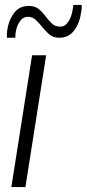

<svg xmlns="http://www.w3.org/2000/svg" viewBox="-20 -758 351 778"><path d="M83 0H26L110 -534H167ZM8 -605Q8 -611 8 -622Q8 -633 12 -650Q19 -683 39.5 -708.5Q60 -734 98 -734Q121 -734 136.5 -721.5Q152 -709 164.5 -692Q177 -675 190.5 -662.5Q204 -650 224 -650Q240 -650 250.5 -662Q261 -674 267 -690Q273 -706 274 -717Q276 -727 276.5 -731Q277 -735 277 -738H311Q311 -733 311 -727Q311 -721 309 -710Q303 -664 280.5 -634.5Q258 -605 220 -605Q196 -605 180.5 -618Q165 -631 152 -647.5Q139 -664 125.5 -677Q112 -690 93 -690Q74 -690 62 -673.5Q50 -657 46 -639Q43 -625 42.5 -618Q42 -611 42 -605Z"/></svg>

Font: Georama Light
Style: Italic
Weight: 300
Italic angle: -9°
Designer: Jean-Baptiste Levee
Foundry: Production Type
Version: Version 1.001